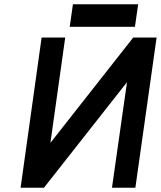

<svg xmlns="http://www.w3.org/2000/svg" viewBox="-20 -875 750 895"><path d="M710 -700 611 0H502L572 -492L185 0H76L174 -700H284L215 -209L601 -700ZM305 -750H609L624 -855H320Z"/></svg>

Font: Unageo
Style: SemiBold-Italic
Weight: 600
Designer: Richard Sepsi
Foundry: Richard Sepsi
Version: Version 2.000